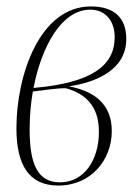

<svg xmlns="http://www.w3.org/2000/svg" viewBox="-20 -566 427 596"><path d="M161 10C262 10 327 -69 327 -159C327 -244 272 -283 194 -298C282 -311 372 -351 372 -445C372 -512 333 -546 262 -546C104 -546 31 -334 31 -168C31 -55 69 10 161 10ZM122 -297 84 -293C110 -426 173 -536 260 -536C310 -536 336 -498 336 -451C336 -374 284 -318 122 -297ZM166 0C95 0 72 -60 72 -164C72 -207 76 -248 82 -282C111 -285 158 -293 185 -292C263 -270 287 -219 287 -156C287 -72 243 0 166 0Z"/></svg>

Font: Noto Serif Display ExtraCondensed ExtraLight
Style: Italic
Weight: 200
Width: 2
Italic angle: -12°
Designer: Monotype Design Team
Foundry: Monotype Imaging Inc.
Version: Version 2.009